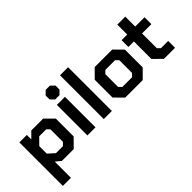

<svg xmlns="http://www.w3.org/2000/svg" viewBox="-44 -1359 2215 2215"><g transform="rotate(-45 1063.5 -251.0)"><path d="M60 -498H182V-425L255 -498H449L552 -394V-104L449 0H256L192 -53V212H60ZM385 -112 420 -147V-351L385 -386H272L192 -305V-183L271 -112Z M657 -602V-666L703 -712H773L819 -666V-602L773 -556H703ZM672 -498H804V0H672Z M939 -714H1071V0H939Z M1186 -104V-394L1289 -498H1575L1678 -394V-104L1575 0H1289ZM1511 -110 1546 -145V-353L1511 -388H1353L1318 -353V-145L1353 -110Z M1818 -102V-387H1728V-498H1820V-660H1950V-498H2102V-386H1950V-145L1984 -112H2102V0H1921Z"/></g></svg>

Font: Chakra Petch
Style: Bold
Weight: 700
Designer: Katatrad Aksorn Co.,Ltd.
Foundry: Cadson Demak Co.,Ltd.
Version: Version 1.000; ttfautohint (v1.6)